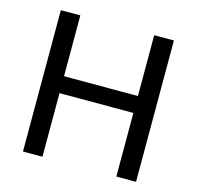

<svg xmlns="http://www.w3.org/2000/svg" viewBox="-98 -763 888 866"><g transform="rotate(15 346.0 -330.0)"><path d="M518 0V-660H610V0ZM82 0V-660H173V0ZM128 -297V-376H556V-297Z"/></g></svg>

Font: Bricolage Grotesque 24pt
Style: Regular
Weight: 400
Designer: Mathieu Triay
Foundry: Atelier Triay
Version: Version 1.001;gftools[0.9.33.dev8+g029e19f]